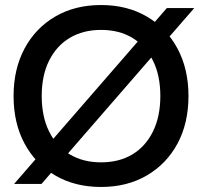

<svg xmlns="http://www.w3.org/2000/svg" viewBox="-20 -732 827 764"><path d="M382 12Q278 12 199.5 -34Q121 -80 77.5 -161Q34 -242 34 -350Q34 -457 77.5 -538.5Q121 -620 199.5 -666Q278 -712 382 -712Q486 -712 564.5 -666Q643 -620 686.5 -538.5Q730 -457 730 -350Q730 -242 686.5 -161Q643 -80 564.5 -34Q486 12 382 12ZM36 0 644 -700H753L145 0ZM382 -86Q454 -86 506.5 -117.5Q559 -149 588.5 -208.5Q618 -268 618 -350Q618 -432 588.5 -491Q559 -550 506.5 -581.5Q454 -613 382 -613Q311 -613 258 -581.5Q205 -550 175.5 -491Q146 -432 146 -350Q146 -268 175.5 -208.5Q205 -149 258 -117.5Q311 -86 382 -86Z"/></svg>

Font: Host Grotesk Light Medium
Style: Regular
Weight: 500
Version: Version 1.003